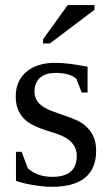

<svg xmlns="http://www.w3.org/2000/svg" viewBox="-20 -715 429 745"><path d="M353 -128.9Q353 -60.5 309.8 -25.4Q266.6 9.8 182.1 9.8Q147.9 9.8 106.7 2.7Q65.4 -4.4 42 -13.2V-126H64L87.9 -62Q124.5 -28.8 183.1 -28.8Q277.8 -28.8 277.8 -109.9Q277.8 -169.4 203.1 -194.8L159.7 -209Q110.4 -225.1 87.9 -241.7Q65.4 -258.3 53.2 -282.5Q41 -306.6 41 -340.8Q41 -401.4 82.3 -436.3Q123.5 -471.2 193.8 -471.2Q244.1 -471.2 319.8 -456.1V-356H296.9L276.4 -409.2Q250.5 -432.1 194.8 -432.1Q155.3 -432.1 134.5 -412.6Q113.8 -393.1 113.8 -359.9Q113.8 -332 132.6 -313Q151.4 -293.9 189.5 -281.2Q261.2 -256.8 283.2 -245.6Q305.2 -234.4 320.6 -218Q335.9 -201.7 344.5 -180.7Q353 -159.7 353 -128.9ZM147 -546.4V-562.5L242.7 -695.3H346.7V-677.2L173.8 -546.4Z"/></svg>

Font: Times New Roman
Style: Regular
Weight: 400
Designer: Steve Matteson
Foundry: Ascender Corporation
Version: Version 2.00.3